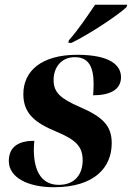

<svg xmlns="http://www.w3.org/2000/svg" viewBox="-20 -776 554 806"><path d="M269 -607 267 -596H280C355 -632 478 -714 511 -746L514 -756H379C350 -713 305 -646 269 -607ZM206 10C378 10 449 -74 449 -175C449 -250 409 -286 315 -327C234 -362 205 -388 205 -440C205 -494 238 -536 294 -536C352 -536 373 -496 373 -422C373 -408 372 -393 371 -376C441 -376 488 -399 488 -452C488 -501 444 -546 304 -546C154 -546 78 -478 78 -381C78 -298 129 -260 215 -224C297 -190 327 -162 327 -103C327 -45 295 0 227 0C161 0 122 -48 122 -149C122 -160 123 -172 124 -185C61 -185 17 -162 17 -100C17 -31 97 10 206 10Z"/></svg>

Font: Noto Serif Display
Style: Bold Italic
Weight: 700
Italic angle: -12°
Designer: Monotype Design Team
Foundry: Monotype Imaging Inc.
Version: Version 2.009